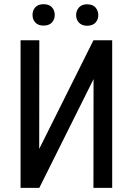

<svg xmlns="http://www.w3.org/2000/svg" viewBox="-20 -905 640 925"><path d="M520.5 -710.9V0H430.2L430.7 -523.9L169.4 0H79.1V-710.9H169.4L168.9 -187.5L430.2 -710.9ZM360.4 -869.1Q374 -884.3 399.9 -884.3Q426.3 -884.3 439.9 -869.1Q453.6 -853.5 453.6 -832Q453.6 -810.5 439.9 -795.9Q426.3 -781.2 399.9 -780.8Q374 -781.2 360.4 -795.9Q346.7 -810.5 346.7 -832Q346.7 -853.5 360.4 -869.1ZM136.7 -833Q136.7 -855.5 150.4 -870.1Q164.1 -884.8 189.9 -884.8Q216.3 -884.8 230 -870.1Q243.7 -855.5 243.7 -833Q243.7 -811 230 -796.4Q216.3 -781.7 189.9 -781.7Q164.1 -781.7 150.4 -796.4Q136.7 -811 136.7 -833Z"/></svg>

Font: RobotoMono-Regular
Style: Regular
Weight: 400
Designer: Google
Version: Version 2.000985; 2015; ttfautohint (v1.3)